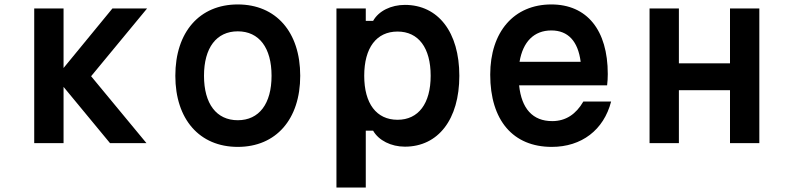

<svg xmlns="http://www.w3.org/2000/svg" viewBox="-20 -644 3540 864"><path d="M475 0H639L390 -301L642 -606H486L266 -338V-606H134V0H266V-253Z M1050 17C1222 17 1331 -107 1331 -303C1331 -500 1222 -624 1050 -624C878 -624 769 -500 769 -303C769 -107 878 17 1050 17ZM898 -303C898 -429 954 -503 1050 -503C1146 -503 1202 -429 1202 -303C1202 -177 1146 -103 1050 -103C954 -103 898 -177 898 -303Z M1494 200H1626V-56H1659C1684 -12 1740 16 1802 16C1952 16 2047 -107 2047 -303C2047 -499 1952 -622 1802 -622C1740 -622 1684 -595 1659 -550H1626V-606H1494ZM1619 -303C1619 -429 1674 -502 1769 -502C1863 -502 1918 -429 1918 -303C1918 -178 1863 -105 1769 -105C1674 -105 1619 -178 1619 -303Z M2186 -308C2186 -102 2289 17 2463 17C2597 17 2697 -59 2730 -187H2605C2572 -130 2526 -99 2465 -99C2377 -99 2327 -155 2316 -260H2712C2714 -276 2715 -293 2715 -311C2715 -509 2621 -624 2461 -624C2293 -624 2186 -501 2186 -308ZM2318 -366C2333 -456 2383 -507 2461 -507C2536 -507 2581 -459 2593 -366Z M2903 0H3035V-238H3265V0H3397V-606H3265V-359H3035V-606H2903Z"/></svg>

Font: Martian Mono Std Md
Style: Regular
Weight: 500
Monospace: yes
Designer: Roman Shamin
Foundry: Evil Martians
Version: Version 1.000